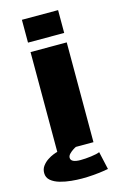

<svg xmlns="http://www.w3.org/2000/svg" viewBox="-152 -841 724 1089"><g transform="rotate(-15 210.0 -297.0)"><path d="M92 0V-586H304.5V0ZM92 -775.5H304.5V-641.5H92ZM188.5 182.5Q160.5 182.5 126.5 179.2Q92.5 176 61 167Q29.5 158 9.2 141Q-11 124 -11 97Q-11 73.5 2 56Q15 38.5 33 26.5Q51 14.5 67.8 8Q84.5 1.5 92 0H201.5Q196 2 184 9.8Q172 17.5 161.5 28.2Q151 39 151 50.5Q151 79 208.5 79Q236.5 79 271 74.5Q305.5 70 321 63L344.5 168Q338 169.5 313.2 173.2Q288.5 177 255 179.8Q221.5 182.5 188.5 182.5Z"/></g></svg>

Font: Anybody UltraExpanded Regular
Style: Bold
Weight: 700
Width: 9
Designer: Tyler Finck
Foundry: Etcetera Type Company
Version: Version 1.010; ttfautohint (v1.8.3) -l 8 -r 50 -G 200 -x 14 